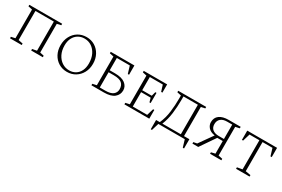

<svg xmlns="http://www.w3.org/2000/svg" viewBox="84 -1616 4086 2782"><g transform="rotate(30 2127.5 -224.5)"><path d="M65 0V-25L133 -40V-520L65 -535V-560H614V-535L547 -520V-40L614 -25V0H419V-25L494 -40V-527H186V-40L261 -25V0Z M1020 10Q942 10 880.5 -27.5Q819 -65 784 -130.5Q749 -196 749 -280Q749 -364 784 -430Q819 -496 880.5 -533.5Q942 -571 1020 -571Q1098 -571 1159.5 -533.5Q1221 -496 1256.5 -430Q1292 -364 1292 -280Q1292 -196 1256.5 -130.5Q1221 -65 1159.5 -27.5Q1098 10 1020 10ZM1038 -25Q1097 -25 1142.5 -53Q1188 -81 1213 -132.5Q1238 -184 1238 -254Q1238 -340 1207 -403.5Q1176 -467 1123.5 -502Q1071 -537 1005 -537Q945 -537 899 -509Q853 -481 827 -429.5Q801 -378 801 -308Q801 -222 833 -158.5Q865 -95 918.5 -60Q972 -25 1038 -25Z M1636 0H1427V-25L1495 -40V-520L1427 -535V-560H1823V-405H1802L1765 -527H1548V-321H1635Q1750 -321 1807 -277Q1864 -233 1864 -165Q1864 -92 1807.5 -46Q1751 0 1636 0ZM1635 -288H1548V-33H1639Q1729 -33 1769.5 -66Q1810 -99 1810 -154Q1810 -220 1769.5 -254Q1729 -288 1635 -288Z M1979 0V-25L2047 -40V-520L1979 -535V-560H2371V-422H2350L2317 -527H2100V-306H2260L2279 -376H2299V-206H2279L2260 -274H2100V-33H2341L2375 -146H2395V0Z M2556 -535V-560H3024V-535L2957 -520V-33H3047V122H3026L2989 0H2547L2510 122H2490V-33H2552Q2596 -132 2610 -243.5Q2624 -355 2624 -467V-520ZM2904 -33V-527H2663V-466Q2663 -357 2649 -243.5Q2635 -130 2595 -33Z M3214 0H3117V-25L3176 -36L3337 -263Q3263 -275 3228 -315Q3193 -355 3193 -404Q3193 -480 3247 -520Q3301 -560 3401 -560H3601V-535L3532 -520V-40L3601 -25V0H3412V-25L3479 -41V-252H3387ZM3393 -286H3479V-527H3393Q3326 -527 3288.5 -495Q3251 -463 3251 -405Q3251 -346 3289.5 -316Q3328 -286 3393 -286Z M3847 0V-25L3933 -40V-527H3768L3731 -405H3711V-560H4210V-405H4189L4152 -527H3986V-40L4073 -25V0Z"/></g></svg>

Font: Spectral SC ExtraLight
Style: Regular
Weight: 275
Designer: Jean-Baptiste Levee
Foundry: Production Type
Version: Version 2.001